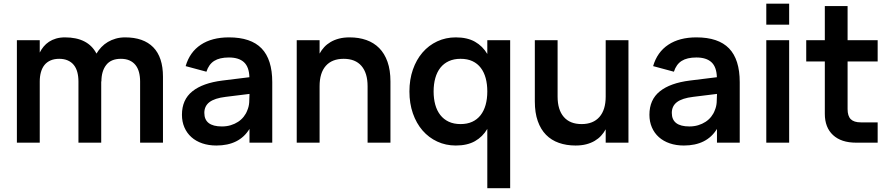

<svg xmlns="http://www.w3.org/2000/svg" viewBox="-20 -752 4692 1012"><path d="M393.5 -322.5Q393.5 -349.5 387.5 -371.8Q381.5 -394 369 -409.5Q356.5 -425 337.2 -433.5Q318 -442 292 -442Q266 -442 246.5 -433.5Q227 -425 214.5 -409.5Q202 -394 195.8 -371.8Q189.5 -349.5 189.5 -322.5V0H69V-540H189.5V-475Q198 -492 210 -506.5Q222 -521 238.2 -531.8Q254.5 -542.5 275.5 -548.8Q296.5 -555 322.5 -555Q444 -555 488.5 -469.5Q499.5 -488 514.5 -503.8Q529.5 -519.5 548.5 -530.8Q567.5 -542 590.2 -548.5Q613 -555 639.5 -555Q736.5 -555 787.8 -502.8Q839 -450.5 839 -347.5V0H718.5V-322.5Q718.5 -349.5 712.5 -371.8Q706.5 -394 694 -409.5Q681.5 -425 662.5 -433.5Q643.5 -442 617 -442Q565 -442 539.8 -409.5Q514.5 -377 514.5 -322.5L513.5 -323V0H393.5Z M1186.5 -555Q1302.5 -555 1358.8 -496.8Q1415 -438.5 1415 -319V0H1295V-72.5Q1241.5 15 1120.5 15Q1079.5 15 1046 3.5Q1012.5 -8 988.8 -29.2Q965 -50.5 952 -80.5Q939 -110.5 939 -147Q939 -226.5 993.8 -270.5Q1048.5 -314.5 1152.5 -327.5L1294.5 -345Q1293 -399 1266 -424Q1239 -449 1186.5 -449Q1137.5 -449 1109 -431Q1080.5 -413 1068 -374L958.5 -403.5Q980 -477.5 1038.5 -516.2Q1097 -555 1186.5 -555ZM1169.5 -241.5Q1111.5 -234.5 1084.2 -213.8Q1057 -193 1057 -157Q1057 -85.5 1149.5 -85.5Q1174.5 -85.5 1196 -92Q1217.5 -98.5 1234.8 -109.8Q1252 -121 1264.5 -136.8Q1277 -152.5 1283.5 -170.5Q1292 -190 1293.5 -212Q1295 -234 1295 -252V-257Z M1917.5 -297.5Q1917.5 -367 1885.2 -404.5Q1853 -442 1791.5 -442Q1730 -442 1697.2 -404.8Q1664.5 -367.5 1664.5 -297.5V0H1544V-540H1664.5V-469.5Q1674.5 -488 1688.8 -503.5Q1703 -519 1722.5 -530.5Q1742 -542 1766.8 -548.5Q1791.5 -555 1823 -555Q1871.5 -555 1911 -541Q1950.5 -527 1978.8 -498.5Q2007 -470 2022.5 -426.2Q2038 -382.5 2038 -322.5V0H1917.5Z M2669 240H2548.5V-72.5Q2524 -31 2483.5 -8Q2443 15 2382.5 15Q2329.5 15 2284.8 -5.8Q2240 -26.5 2207.2 -64.2Q2174.5 -102 2156.2 -154.5Q2138 -207 2138 -270Q2138 -332.5 2156.2 -385Q2174.5 -437.5 2207 -475.2Q2239.5 -513 2284.5 -534Q2329.5 -555 2382.5 -555Q2443 -555 2483.5 -532Q2524 -509 2548.5 -467.5V-540H2669ZM2407.5 -98Q2442.5 -98 2468.8 -110Q2495 -122 2512.8 -144.5Q2530.5 -167 2539.5 -198.8Q2548.5 -230.5 2548.5 -270Q2548.5 -308.5 2540 -340Q2531.5 -371.5 2514.2 -394.2Q2497 -417 2470.5 -429.5Q2444 -442 2407.5 -442Q2372.5 -442 2345.8 -429.8Q2319 -417.5 2301.2 -395Q2283.5 -372.5 2274.5 -340.8Q2265.5 -309 2265.5 -270Q2265.5 -232 2274.2 -200.2Q2283 -168.5 2300.8 -145.8Q2318.5 -123 2345.2 -110.5Q2372 -98 2407.5 -98Z M2919 -243Q2919 -173.5 2951.5 -135.8Q2984 -98 3045.5 -98Q3106.5 -98 3139.5 -135.5Q3172.5 -173 3172.5 -243V-540H3292.5V0H3172.5V-70.5Q3162.5 -52 3148.2 -36.5Q3134 -21 3114.5 -9.5Q3095 2 3070 8.5Q3045 15 3013.5 15Q2965.5 15 2925.8 1Q2886 -13 2858 -41.5Q2830 -70 2814.5 -113.8Q2799 -157.5 2799 -217.5V-540H2919Z M3650.5 -555Q3766.5 -555 3822.8 -496.8Q3879 -438.5 3879 -319V0H3759V-72.5Q3705.5 15 3584.5 15Q3543.5 15 3510 3.5Q3476.5 -8 3452.8 -29.2Q3429 -50.5 3416 -80.5Q3403 -110.5 3403 -147Q3403 -226.5 3457.8 -270.5Q3512.5 -314.5 3616.5 -327.5L3758.5 -345Q3757 -399 3730 -424Q3703 -449 3650.5 -449Q3601.5 -449 3573 -431Q3544.5 -413 3532 -374L3422.5 -403.5Q3444 -477.5 3502.5 -516.2Q3561 -555 3650.5 -555ZM3633.5 -241.5Q3575.5 -234.5 3548.2 -213.8Q3521 -193 3521 -157Q3521 -85.5 3613.5 -85.5Q3638.5 -85.5 3660 -92Q3681.5 -98.5 3698.8 -109.8Q3716 -121 3728.5 -136.8Q3741 -152.5 3747.5 -170.5Q3756 -190 3757.5 -212Q3759 -234 3759 -252V-257Z M4019 -622V-732.5H4139.5V-622ZM4019 0V-540H4139.5V0Z M4229.5 -540H4327.5V-720H4447.5V-540H4606V-428H4447.5V-177Q4447.5 -140.5 4464.2 -123.8Q4481 -107 4517.5 -107H4606V0H4492.5Q4414 0 4370.8 -40Q4327.5 -80 4327.5 -152.5V-428H4229.5Z"/></svg>

Font: Vela Sans Bd
Style: Bold
Weight: 700
Designer: Principal design: Mikhail Sharanda - project Manrope.
Design modification: Ravid Balaliev
Foundry: Mikhail Sharanda
Version: Version 1.001